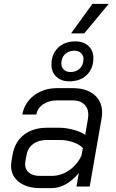

<svg xmlns="http://www.w3.org/2000/svg" viewBox="-20 -961 596 989"><path d="M37 -108Q37 -116 39 -132L45 -165Q57 -231 103.5 -267Q150 -303 222 -303H286Q319 -303 358.5 -292.5Q398 -282 419 -266L433 -349Q435 -363 435 -369Q435 -404 413.5 -424Q392 -444 355 -444H275Q232 -444 202.5 -424Q173 -404 167 -371H95Q106 -432 155.5 -469.5Q205 -507 275 -507H355Q425 -507 465.5 -473Q506 -439 506 -380Q506 -366 503 -349L442 0H374L386 -70Q356 -33 320 -12.5Q284 8 245 8H185Q119 8 78 -23.5Q37 -55 37 -108ZM247 -55Q294 -55 336.5 -84Q379 -113 400 -161L407 -198Q390 -217 356.5 -228.5Q323 -240 286 -240H222Q179 -240 151.5 -220Q124 -200 117 -164L111 -132Q109 -120 109 -116Q109 -88 129.5 -71.5Q150 -55 185 -55ZM245 -628Q245 -682 279 -715Q313 -748 369 -748Q410 -748 435.5 -724.5Q461 -701 461 -662Q461 -608 427 -575Q393 -542 337 -542Q296 -542 270.5 -565.5Q245 -589 245 -628ZM410 -657Q410 -676 397 -688Q384 -700 363 -700Q333 -700 314.5 -681.5Q296 -663 296 -633Q296 -614 309 -602Q322 -590 343 -590Q373 -590 391.5 -608.5Q410 -627 410 -657ZM456 -941H540L414 -789H346Z"/></svg>

Font: Bai Jamjuree
Style: Italic
Weight: 400
Italic angle: -10°
Version: Version 1.000; ttfautohint (v1.6)